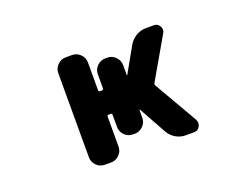

<svg xmlns="http://www.w3.org/2000/svg" viewBox="-86 -730 1173 892"><g transform="rotate(-20 500.0 -283.5)"><path d="M698.2 -17.6Q671.9 -17.6 648.9 -31.2Q626 -44.9 613.3 -68.4L539.1 -202.1Q539.1 -203.1 537.6 -203.1Q536.1 -203.1 536.1 -201.2V-163.1Q536.1 -139.6 519 -122.6Q502 -105.5 478.5 -105.5H468.8Q445.3 -105.5 428.2 -122.6Q411.1 -139.6 411.1 -163.1V-222.7Q411.1 -230.5 404.3 -230.5H393.6Q386.7 -230.5 386.7 -222.7V-75.2Q386.7 -51.8 369.6 -34.7Q352.5 -17.6 329.1 -17.6H297.9Q274.4 -17.6 257.3 -34.7Q240.2 -51.8 240.2 -75.2V-491.2Q240.2 -514.6 257.3 -531.7Q274.4 -548.8 297.9 -548.8H329.1Q352.5 -548.8 369.6 -531.7Q386.7 -514.6 386.7 -491.2V-354.5Q386.7 -346.7 393.6 -346.7H404.3Q411.1 -346.7 411.1 -354.5V-423.8Q411.1 -447.3 428.2 -464.4Q445.3 -481.4 468.8 -481.4H478.5Q502 -481.4 519 -464.4Q536.1 -447.3 536.1 -423.8V-375Q536.1 -374 537.6 -373.5Q539.1 -373 539.1 -375L608.4 -498Q622.1 -521.5 645 -535.2Q668 -548.8 694.3 -548.8H733.4Q752.9 -548.8 761.7 -532.2Q766.6 -523.4 766.6 -515.1Q766.6 -506.8 761.7 -499L644.5 -295.9Q640.6 -290 644.5 -283.2L768.6 -68.4Q772.5 -59.6 772.5 -51.3Q772.5 -43 767.6 -34.2Q758.8 -17.6 739.3 -17.6Z"/></g></svg>

Font: Rounded Mgen+ 1m bold
Style: Bold
Weight: 700
Designer: [Source Han Sans]
Ryoko NISHIZUKA  (kana & ideographs); Paul D. Hunt (Latin, Greek & Cyrillic); Wenlong ZHANG  (bopomofo
Version: Version 1.059.20150602